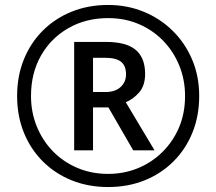

<svg xmlns="http://www.w3.org/2000/svg" viewBox="-20 -744 872 774"><path d="M416 10Q336 10 269 -17Q202 -44 152.5 -93.5Q103 -143 76 -210Q49 -277 49 -357Q49 -437 76 -504Q103 -571 152.5 -620.5Q202 -670 269 -697Q336 -724 416 -724Q492 -724 558.5 -697Q625 -670 675.5 -620.5Q726 -571 754.5 -504Q783 -437 783 -357Q783 -277 756 -210Q729 -143 679.5 -93.5Q630 -44 563 -17Q496 10 416 10ZM416 -43Q480 -43 536 -66Q592 -89 635 -131.5Q678 -174 702 -231Q726 -288 726 -357Q726 -422 703 -479Q680 -536 638.5 -579Q597 -622 540.5 -646.5Q484 -671 416 -671Q326 -671 255.5 -630.5Q185 -590 145 -519.5Q105 -449 105 -357Q105 -292 128 -235Q151 -178 192.5 -135Q234 -92 291 -67.5Q348 -43 416 -43ZM279 -138V-575H407Q489 -575 527 -543Q565 -511 565 -446Q565 -399 541 -371.5Q517 -344 487 -332L603 -138H517L417 -311H355V-138ZM405 -373Q444 -373 466 -393Q488 -413 488 -444Q488 -479 468 -495Q448 -511 404 -511H355V-373Z"/></svg>

Font: Noto Sans PhagsPa
Style: Regular
Weight: 400
Designer: Monotype Design Team
Foundry: Monotype Imaging Inc.
Version: Version 2.004; ttfautohint (v1.8.4.7-5d5b)